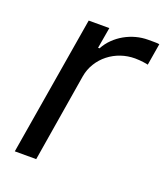

<svg xmlns="http://www.w3.org/2000/svg" viewBox="-108 -631 613 707"><g transform="rotate(20 198.0 -277.0)"><path d="M122.2 -545.5H203.1L188.9 -463.1H194.6Q206 -484.4 223.2 -501.2Q240.4 -518.1 261.2 -529.8Q282 -541.5 305.2 -547.8Q328.5 -554 352.3 -554H370.4Q377.8 -554 384.8 -553.8Q391.7 -553.6 396.3 -552.6L382.1 -467.3Q380 -468 375 -468.9Q370 -469.8 363.1 -470.7Q356.2 -471.6 347.8 -472.3Q339.5 -473 331 -473Q302.2 -473 275.7 -464Q249.3 -454.9 227.8 -438Q206.3 -421.2 191.6 -397.5Q176.8 -373.9 171.9 -345.2L115.1 0H31.2Z"/></g></svg>

Font: Inter P
Style: Italic
Weight: 400
Italic angle: -9.40001°
Designer: Rasmus Andersson
Foundry: rsms
Version: Version 3.018;git-588b23468